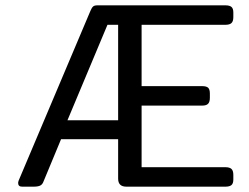

<svg xmlns="http://www.w3.org/2000/svg" viewBox="-20 -700 932 720"><path d="M48 -14Q48 -17 50 -23L319 -659Q324 -671 329 -675.5Q334 -680 345 -680H825Q841 -680 848 -674Q855 -668 855 -653V-636Q855 -620 848 -613.5Q841 -607 825 -607H511V-377H738Q754 -377 760.5 -371Q767 -365 767 -349V-333Q767 -318 760.5 -311Q754 -304 738 -304H511V-73H825Q841 -73 848 -66.5Q855 -60 855 -44V-27Q855 -12 848 -6Q841 0 825 0H454Q423 0 423 -30V-178H209L143 -19Q139 -8 130.5 -4Q122 0 106 0H63Q48 0 48 -14ZM423 -249V-607H383L233 -249Z"/></svg>

Font: Mitr Light
Style: Regular
Weight: 300
Designer: Thanarat Vachiruckul
Foundry: Cadson Demak
Version: Version 1.003